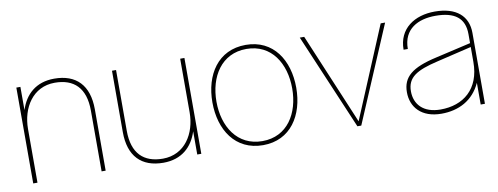

<svg xmlns="http://www.w3.org/2000/svg" viewBox="-51 -773 2660 1026"><g transform="rotate(-10 1279.0 -260.0)"><path d="M434 -330V0H456V-333C456 -464 389 -532 270 -532C171 -532 111 -476 85 -394V-520H63V0H86V-291C86 -406 150 -510 269 -510C373 -510 434 -453 434 -330Z M604 -190V-520H582V-187C582 -56 649 12 768 12C867 12 927 -44 953 -126V0H975V-520H952V-229C952 -114 888 -10 769 -10C665 -10 604 -67 604 -190Z M1309 12C1459 12 1536 -111 1536 -260C1536 -409 1459 -532 1309 -532C1158 -532 1081 -409 1081 -260C1081 -111 1158 12 1309 12ZM1103 -260C1103 -395 1173 -510 1309 -510C1445 -510 1514 -395 1514 -260C1514 -125 1445 -10 1309 -10C1173 -10 1103 -125 1103 -260Z M1822 0H1843L2064 -520H2040L1833 -25L1625 -520H1601Z M2491 0H2514V-385C2514 -476 2452 -532 2335 -532C2226 -532 2136 -475 2136 -360H2159C2159 -469 2241 -509 2335 -509C2439 -509 2492 -469 2492 -382V-333L2301 -289C2167 -259 2114 -216 2114 -133C2114 -52 2168 12 2277 12C2370 12 2450 -28 2491 -118ZM2136 -134C2136 -210 2188 -240 2303 -267L2492 -312V-231C2492 -83 2399 -11 2276 -11C2182 -11 2136 -64 2136 -134Z"/></g></svg>

Font: Aspekta 50
Style: Regular
Weight: 50
Designer: Ivo Dolenc
Version: Version 2.000